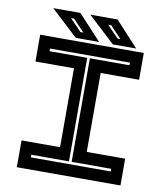

<svg xmlns="http://www.w3.org/2000/svg" viewBox="-92 -924 861 999"><g transform="rotate(10 339.0 -424.0)"><path d="M65 0V-141.5H268.5V-558.5H65V-700H612.5V-558.5H409.5V-141.5H612.5V0ZM128 -63H550V-77H341V-624H550V-638H128V-624H327V-77H128ZM569.5 -716H446L304 -848H447.5ZM480 -750 420 -813H404L465 -750ZM373.5 -716H250L108 -848H251.5ZM284 -750 224 -813H208L269 -750Z"/></g></svg>

Font: Tourney Expanded Regular
Style: Bold
Weight: 700
Width: 7
Designer: Tyler Finck
Foundry: Etcetera Type Co
Version: Version 1.010; ttfautohint (v1.8.3)